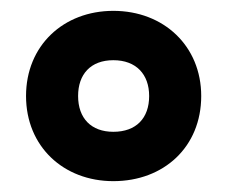

<svg xmlns="http://www.w3.org/2000/svg" viewBox="-20 -744 419 354"><path d="M189 -410C282 -410 351 -473 351 -567C351 -659 282 -724 189 -724C97 -724 28 -660 28 -567C28 -474 97 -410 189 -410ZM189 -501C148 -501 124 -526 124 -567C124 -607 147 -633 189 -633C231 -633 255 -607 255 -567C255 -526 231 -501 189 -501Z"/></svg>

Font: Noto Sans Myanmar UI Condensed ExtraBold
Style: Regular
Weight: 800
Width: 3
Designer: Monotype Design Team
Foundry: Monotype Imaging Inc.
Version: Version 2.103